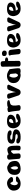

<svg xmlns="http://www.w3.org/2000/svg" viewBox="2569 -3214 646 5824"><g transform="rotate(-90 2892.0 -302.0)"><path d="M359 -228Q320 -228 302.5 -237.5Q285 -247 280.5 -257Q276 -267 276 -270Q276 -273 272.5 -282Q269 -291 261 -299.5Q253 -308 240 -308Q227 -309 215 -290Q203 -271 195 -244.5Q187 -218 185 -194Q184 -170 190.5 -145Q197 -120 210 -103.5Q223 -87 241 -86Q268 -85 274 -94.5Q280 -104 280 -104Q280 -104 282 -110.5Q284 -117 293.5 -125Q303 -133 324 -138.5Q345 -144 384 -143Q423 -142 437 -133Q451 -124 451.5 -113Q452 -102 447 -94Q442 -86 442 -86Q442 -86 428 -73Q414 -60 387.5 -43Q361 -26 323 -13Q285 0 236 0Q139 0 82.5 -53Q26 -106 22 -203Q20 -251 39 -289Q58 -327 90 -353.5Q122 -380 161 -394.5Q200 -409 237 -411Q275 -413 309 -400.5Q343 -388 370.5 -367Q398 -346 415 -323Q432 -300 434 -280Q436 -261 425.5 -250Q415 -239 399.5 -234.5Q384 -230 372 -229Q360 -228 359 -228Z M707 -406Q744 -409 764 -398Q784 -387 788 -385Q798 -380 806.5 -374Q815 -368 815 -368Q815 -368 830 -363Q845 -358 865 -339.5Q885 -321 902 -282Q919 -243 922 -176Q924 -131 908 -100.5Q892 -70 865.5 -50.5Q839 -31 808.5 -20.5Q778 -10 750.5 -6Q723 -2 705.5 -1Q688 0 688 0Q688 0 668.5 0Q649 0 620 -6.5Q591 -13 562.5 -32.5Q534 -52 515.5 -90Q497 -128 499 -191Q501 -254 522.5 -294.5Q544 -335 574.5 -358Q605 -381 635.5 -391Q666 -401 686.5 -403.5Q707 -406 707 -406ZM711 -308Q711 -308 698.5 -292Q686 -276 673.5 -247Q661 -218 661 -179Q661 -141 670 -119Q679 -97 689.5 -87.5Q700 -78 706 -78Q712 -78 725.5 -83.5Q739 -89 750 -109Q761 -129 760 -172Q759 -208 752.5 -230Q746 -252 735.5 -269.5Q725 -287 711 -308Z M1073 0Q1073 0 1060 0Q1047 0 1030.5 -4Q1014 -8 1001 -20Q988 -32 986 -55Q985 -74 982 -109Q979 -144 975.5 -185.5Q972 -227 969 -264.5Q966 -302 964 -326Q962 -350 962 -350Q962 -350 963 -358.5Q964 -367 970.5 -378Q977 -389 993.5 -398Q1010 -407 1040 -408Q1070 -409 1087 -402Q1104 -395 1111.5 -385.5Q1119 -376 1120.5 -368.5Q1122 -361 1122 -361Q1122 -361 1140.5 -370.5Q1159 -380 1188.5 -390Q1218 -400 1251 -402Q1256 -402 1270.5 -402Q1285 -402 1302.5 -395.5Q1320 -389 1337.5 -371Q1355 -353 1367 -318.5Q1379 -284 1381 -228Q1384 -158 1385.5 -113Q1387 -68 1382.5 -43.5Q1378 -19 1362.5 -9.5Q1347 0 1314 0Q1282 0 1267 -9Q1252 -18 1248 -30.5Q1244 -43 1244 -53Q1244 -59 1246 -85.5Q1248 -112 1249 -146.5Q1250 -181 1248.5 -214.5Q1247 -248 1240.5 -269.5Q1234 -291 1220 -290Q1203 -289 1188.5 -277.5Q1174 -266 1163 -251.5Q1152 -237 1146 -226.5Q1140 -216 1140 -216L1150 -65Q1150 -65 1150 -55Q1150 -45 1144 -32.5Q1138 -20 1121.5 -10Q1105 0 1073 0Z M1650 -160Q1575 -162 1533 -175Q1491 -188 1473.5 -206Q1456 -224 1452 -241.5Q1448 -259 1448 -269Q1448 -279 1451 -300Q1454 -321 1470 -344Q1486 -367 1525.5 -384Q1565 -401 1638 -403Q1718 -405 1761 -394Q1804 -383 1822.5 -368Q1841 -353 1845 -341.5Q1849 -330 1849 -330Q1849 -317 1846 -303.5Q1843 -290 1828.5 -281.5Q1814 -273 1779 -274Q1751 -275 1737 -279Q1723 -283 1716.5 -288.5Q1710 -294 1703.5 -300Q1697 -306 1684.5 -310Q1672 -314 1645 -315Q1612 -316 1595.5 -310.5Q1579 -305 1573.5 -297Q1568 -289 1567.5 -283.5Q1567 -278 1567 -278Q1567 -278 1569.5 -270Q1572 -262 1589.5 -254Q1607 -246 1653 -245Q1740 -242 1786.5 -228.5Q1833 -215 1852.5 -197Q1872 -179 1875.5 -161.5Q1879 -144 1879 -134Q1879 -124 1872.5 -103Q1866 -82 1845 -59Q1824 -36 1780.5 -19Q1737 -2 1664 0Q1585 2 1541.5 -9Q1498 -20 1479.5 -35Q1461 -50 1457 -61.5Q1453 -73 1453 -73Q1453 -87 1456.5 -100Q1460 -113 1474.5 -121.5Q1489 -130 1523 -129Q1552 -128 1565.5 -124Q1579 -120 1586 -114.5Q1593 -109 1599 -103Q1605 -97 1618 -93Q1631 -89 1657 -88Q1690 -87 1706.5 -92.5Q1723 -98 1729 -106Q1735 -114 1735 -119.5Q1735 -125 1735 -125Q1735 -125 1733 -133.5Q1731 -142 1713.5 -150.5Q1696 -159 1650 -160Z M2325 -302Q2322 -252 2297 -221.5Q2272 -191 2236.5 -175.5Q2201 -160 2166 -154.5Q2131 -149 2107.5 -149Q2084 -149 2084 -149Q2090 -114 2101 -99Q2112 -84 2125.5 -82Q2139 -80 2151 -84.5Q2163 -89 2170.5 -95Q2178 -101 2178 -101Q2178 -101 2189 -110Q2200 -119 2223.5 -127.5Q2247 -136 2283 -136Q2324 -136 2338.5 -125.5Q2353 -115 2352.5 -101.5Q2352 -88 2346.5 -77.5Q2341 -67 2341 -67Q2341 -67 2332.5 -57.5Q2324 -48 2302 -35Q2280 -22 2241 -11.5Q2202 -1 2141 0Q2082 1 2042 -16Q2002 -33 1976 -60.5Q1950 -88 1936.5 -118.5Q1923 -149 1917.5 -175.5Q1912 -202 1912 -217Q1912 -232 1914.5 -256Q1917 -280 1927.5 -306.5Q1938 -333 1960 -357Q1982 -381 2020.5 -396Q2059 -411 2119 -412Q2194 -413 2236 -399Q2278 -385 2297 -365Q2316 -345 2320.5 -327Q2325 -309 2325 -302ZM2070 -218Q2131 -223 2161 -244Q2191 -265 2196 -291Q2201 -317 2186.5 -335.5Q2172 -354 2143 -352Q2114 -351 2099 -330.5Q2084 -310 2078 -283.5Q2072 -257 2071 -237.5Q2070 -218 2070 -218Z M2446 -68Q2446 -79 2443 -106Q2440 -133 2435.5 -167.5Q2431 -202 2426 -236.5Q2421 -271 2415.5 -298.5Q2410 -326 2406 -338Q2396 -368 2417.5 -380.5Q2439 -393 2478 -397Q2517 -401 2534.5 -391.5Q2552 -382 2552 -382Q2567 -397 2601.5 -403Q2636 -409 2674 -408Q2723 -407 2745 -393Q2767 -379 2767 -363Q2767 -351 2764 -345Q2761 -339 2740.5 -333.5Q2720 -328 2667 -315Q2636 -308 2621 -281.5Q2606 -255 2602.5 -220.5Q2599 -186 2602 -152.5Q2605 -119 2609 -96.5Q2613 -74 2613 -72Q2613 -70 2614.5 -58.5Q2616 -47 2611.5 -33.5Q2607 -20 2590 -10Q2573 0 2536 0Q2499 0 2480 -10.5Q2461 -21 2454 -34Q2447 -47 2446.5 -57.5Q2446 -68 2446 -68Z M2908 -66Q2894 -108 2879 -152.5Q2864 -197 2850.5 -237.5Q2837 -278 2827 -308Q2817 -338 2813 -350Q2805 -375 2822 -392Q2839 -409 2888 -409Q2921 -409 2937 -399.5Q2953 -390 2957.5 -380.5Q2962 -371 2962 -371L3004 -199L3011 -141L3027 -222Q3027 -222 3032 -236.5Q3037 -251 3045 -272.5Q3053 -294 3061 -316.5Q3069 -339 3075 -355Q3087 -387 3107.5 -397.5Q3128 -408 3180 -406Q3206 -405 3218 -396.5Q3230 -388 3232.5 -377.5Q3235 -367 3233.5 -359Q3232 -351 3232 -351L3091 -51Q3091 -51 3083 -38.5Q3075 -26 3056.5 -13Q3038 0 3004 0Q2976 0 2957.5 -10Q2939 -20 2928 -33Q2917 -46 2912.5 -56Q2908 -66 2908 -66Z M3486 -413Q3536 -414 3571 -404.5Q3606 -395 3629 -382Q3652 -369 3665 -359Q3678 -349 3684 -349Q3695 -348 3700 -338.5Q3705 -329 3705 -329Q3705 -329 3708 -309Q3711 -289 3715.5 -258Q3720 -227 3724 -193Q3728 -159 3731 -129Q3734 -99 3734 -82Q3734 -54 3730.5 -37Q3727 -20 3710 -11.5Q3693 -3 3654 0Q3625 2 3612 -1Q3599 -4 3596 -8Q3593 -12 3593 -12Q3584 -5 3563.5 -2.5Q3543 0 3525 0Q3507 0 3507 0Q3507 0 3484 -3.5Q3461 -7 3427.5 -18.5Q3394 -30 3360.5 -53.5Q3327 -77 3305 -116.5Q3283 -156 3284 -215Q3285 -274 3306 -311.5Q3327 -349 3357 -370Q3387 -391 3416.5 -400Q3446 -409 3466 -411Q3486 -413 3486 -413ZM3561 -310Q3556 -317 3539.5 -325.5Q3523 -334 3508.5 -340Q3494 -346 3494 -344Q3494 -343 3483.5 -327.5Q3473 -312 3462.5 -282.5Q3452 -253 3451 -212Q3450 -171 3462 -141Q3474 -111 3491.5 -95Q3509 -79 3524 -79Q3535 -79 3545 -89.5Q3555 -100 3562 -113.5Q3569 -127 3573 -137Q3577 -147 3577 -147Z M3780 -546Q3779 -571 3795 -586.5Q3811 -602 3866 -605Q3903 -607 3920 -596Q3937 -585 3941.5 -573.5Q3946 -562 3946 -562L3952 -473Q3952 -473 3968.5 -473Q3985 -473 4006.5 -469.5Q4028 -466 4044.5 -456Q4061 -446 4061 -425Q4061 -404 4045 -394Q4029 -384 4008 -380.5Q3987 -377 3970.5 -377Q3954 -377 3954 -377Q3954 -377 3954.5 -354.5Q3955 -332 3955 -296.5Q3955 -261 3956 -221Q3957 -181 3957 -144.5Q3957 -108 3957.5 -83.5Q3958 -59 3958 -55Q3958 -48 3953.5 -35Q3949 -22 3930.5 -11Q3912 0 3870 0Q3839 0 3822 -7.5Q3805 -15 3797.5 -24.5Q3790 -34 3789 -41.5Q3788 -49 3788 -49Z M4194 -421Q4194 -421 4181 -421.5Q4168 -422 4150.5 -427.5Q4133 -433 4119 -448Q4105 -463 4104 -493Q4103 -523 4113 -537.5Q4123 -552 4138 -557.5Q4153 -563 4167 -563.5Q4181 -564 4187 -565Q4193 -566 4207 -563.5Q4221 -561 4236 -552.5Q4251 -544 4261 -527.5Q4271 -511 4269 -484Q4267 -458 4255.5 -444.5Q4244 -431 4229.5 -426.5Q4215 -422 4204.5 -421.5Q4194 -421 4194 -421ZM4159 -62 4135 -290Q4135 -290 4130.5 -300.5Q4126 -311 4124 -315Q4123 -318 4120.5 -327.5Q4118 -337 4125.5 -348Q4133 -359 4159 -364Q4186 -369 4215 -367Q4244 -365 4266.5 -349.5Q4289 -334 4294 -296Q4298 -268 4302 -229.5Q4306 -191 4309.5 -154.5Q4313 -118 4315.5 -93.5Q4318 -69 4318 -69Q4318 -69 4319 -58.5Q4320 -48 4316 -34.5Q4312 -21 4296.5 -10.5Q4281 0 4247 0Q4213 0 4195 -9.5Q4177 -19 4169.5 -31Q4162 -43 4160.5 -52.5Q4159 -62 4159 -62Z M4775 -302Q4772 -252 4747 -221.5Q4722 -191 4686.5 -175.5Q4651 -160 4616 -154.5Q4581 -149 4557.5 -149Q4534 -149 4534 -149Q4540 -114 4551 -99Q4562 -84 4575.5 -82Q4589 -80 4601 -84.5Q4613 -89 4620.5 -95Q4628 -101 4628 -101Q4628 -101 4639 -110Q4650 -119 4673.5 -127.5Q4697 -136 4733 -136Q4774 -136 4788.5 -125.5Q4803 -115 4802.5 -101.5Q4802 -88 4796.5 -77.5Q4791 -67 4791 -67Q4791 -67 4782.5 -57.5Q4774 -48 4752 -35Q4730 -22 4691 -11.5Q4652 -1 4591 0Q4532 1 4492 -16Q4452 -33 4426 -60.5Q4400 -88 4386.5 -118.5Q4373 -149 4367.5 -175.5Q4362 -202 4362 -217Q4362 -232 4364.5 -256Q4367 -280 4377.5 -306.5Q4388 -333 4410 -357Q4432 -381 4470.5 -396Q4509 -411 4569 -412Q4644 -413 4686 -399Q4728 -385 4747 -365Q4766 -345 4770.5 -327Q4775 -309 4775 -302ZM4520 -218Q4581 -223 4611 -244Q4641 -265 4646 -291Q4651 -317 4636.5 -335.5Q4622 -354 4593 -352Q4564 -351 4549 -330.5Q4534 -310 4528 -283.5Q4522 -257 4521 -237.5Q4520 -218 4520 -218Z M4950 -66Q4936 -108 4921 -152.5Q4906 -197 4892.5 -237.5Q4879 -278 4869 -308Q4859 -338 4855 -350Q4847 -375 4864 -392Q4881 -409 4930 -409Q4963 -409 4979 -399.5Q4995 -390 4999.5 -380.5Q5004 -371 5004 -371L5046 -199L5053 -141L5069 -222Q5069 -222 5074 -236.5Q5079 -251 5087 -272.5Q5095 -294 5103 -316.5Q5111 -339 5117 -355Q5129 -387 5149.5 -397.5Q5170 -408 5222 -406Q5248 -405 5260 -396.5Q5272 -388 5274.5 -377.5Q5277 -367 5275.5 -359Q5274 -351 5274 -351L5133 -51Q5133 -51 5125 -38.5Q5117 -26 5098.5 -13Q5080 0 5046 0Q5018 0 4999.5 -10Q4981 -20 4970 -33Q4959 -46 4954.5 -56Q4950 -66 4950 -66Z M5728 -302Q5725 -252 5700 -221.5Q5675 -191 5639.5 -175.5Q5604 -160 5569 -154.5Q5534 -149 5510.5 -149Q5487 -149 5487 -149Q5493 -114 5504 -99Q5515 -84 5528.5 -82Q5542 -80 5554 -84.5Q5566 -89 5573.5 -95Q5581 -101 5581 -101Q5581 -101 5592 -110Q5603 -119 5626.5 -127.5Q5650 -136 5686 -136Q5727 -136 5741.5 -125.5Q5756 -115 5755.5 -101.5Q5755 -88 5749.5 -77.5Q5744 -67 5744 -67Q5744 -67 5735.5 -57.5Q5727 -48 5705 -35Q5683 -22 5644 -11.5Q5605 -1 5544 0Q5485 1 5445 -16Q5405 -33 5379 -60.5Q5353 -88 5339.5 -118.5Q5326 -149 5320.5 -175.5Q5315 -202 5315 -217Q5315 -232 5317.5 -256Q5320 -280 5330.5 -306.5Q5341 -333 5363 -357Q5385 -381 5423.5 -396Q5462 -411 5522 -412Q5597 -413 5639 -399Q5681 -385 5700 -365Q5719 -345 5723.5 -327Q5728 -309 5728 -302ZM5473 -218Q5534 -223 5564 -244Q5594 -265 5599 -291Q5604 -317 5589.5 -335.5Q5575 -354 5546 -352Q5517 -351 5502 -330.5Q5487 -310 5481 -283.5Q5475 -257 5474 -237.5Q5473 -218 5473 -218Z"/></g></svg>

Font: Nerko One
Style: Regular
Weight: 400
Designer: Nermin Kahrimanovic
Foundry: Nermin Kahrimanovic
Version: Version 1.101